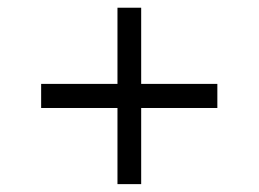

<svg xmlns="http://www.w3.org/2000/svg" viewBox="-20 -529 661 490"><path d="M279.8 -59.1V-509.3H340.3V-59.1ZM85 -253.4V-314.9H534.7V-253.4Z"/></svg>

Font: Inter Tight Light
Style: Regular
Weight: 300
Designer: Rasmus Andersson
Foundry: rsms
Version: Version 3.004